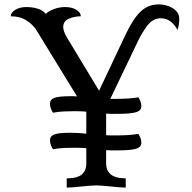

<svg xmlns="http://www.w3.org/2000/svg" viewBox="-20 -852 870 872"><path d="M318 -347Q301 -347 272.5 -346Q244 -345 221 -340Q216 -346 211.5 -358Q207 -370 207 -381Q207 -400 227 -407.5Q247 -415 297 -415Q306 -415 314 -415Q322 -415 330 -414L146 -714Q130 -740 100.5 -759Q71 -778 29 -778Q29 -795 49.5 -807.5Q70 -820 100 -820Q126 -820 150 -813Q174 -806 188 -789Q201 -802 225.5 -811Q250 -820 276 -820Q306 -820 326.5 -807.5Q347 -795 347 -778Q319 -778 293.5 -767.5Q268 -757 267 -730Q267 -710 285 -680L430 -440L547 -688Q583 -765 617.5 -798.5Q652 -832 701 -832Q715 -832 731 -828.5Q747 -825 761 -817Q775 -809 784.5 -797Q794 -785 794 -767Q794 -755 792.5 -742.5Q791 -730 786 -716Q776 -737 756.5 -753Q737 -769 710 -769Q675 -769 650.5 -737.5Q626 -706 605 -662L481 -403H507Q534 -403 560 -404.5Q586 -406 608 -410Q613 -404 617.5 -392.5Q622 -381 622 -370Q622 -349 596.5 -342Q571 -335 516 -335Q499 -335 486 -335Q473 -335 462 -336V-238Q473 -237 483.5 -237Q494 -237 507 -237Q534 -237 560 -238.5Q586 -240 608 -244Q613 -238 617.5 -226.5Q622 -215 622 -204Q622 -183 596.5 -176Q571 -169 516 -169Q499 -169 486 -169Q473 -169 462 -170V-111Q462 -87 471.5 -73Q481 -59 494.5 -52.5Q508 -46 523.5 -44Q539 -42 551 -42V0Q539 0 521 -1.5Q503 -3 484 -5Q465 -7 447 -8.5Q429 -10 417 -10Q405 -10 387 -8.5Q369 -7 350 -5Q331 -3 313 -1.5Q295 0 283 0V-42Q296 -42 312 -44Q328 -46 341 -52.5Q354 -59 363 -73Q372 -87 372 -111V-179Q360 -180 347 -180.5Q334 -181 318 -181Q301 -181 272.5 -180Q244 -179 221 -174Q216 -180 211.5 -192Q207 -204 207 -215Q207 -234 227 -241.5Q247 -249 297 -249Q317 -249 335.5 -248Q354 -247 372 -245V-345Q360 -346 347 -346.5Q334 -347 318 -347Z"/></svg>

Font: Milonga
Style: Regular
Weight: 400
Designer: Pablo Impallari, Brenda Gallo, Rodrigo Fuenzalida
Foundry: Pablo Impallari, Brenda Gallo, Rodrigo Fuenzalida
Version: Version 1.000; ttfautohint (v0.93) -l 8 -r 50 -G 200 -x 14 -